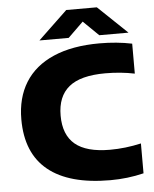

<svg xmlns="http://www.w3.org/2000/svg" viewBox="-62 -1002 852 1063"><g transform="rotate(-5 364.0 -470.0)"><path d="M46 -368Q46 -487.5 99.2 -573.2Q152.5 -659 257.2 -704.5Q362 -750 513.5 -750Q610 -750 694 -732.5V-566Q617 -582 531 -582Q393 -582 328.8 -529.2Q264.5 -476.5 264.5 -370Q264.5 -263 327.2 -210.5Q390 -158 521 -158Q606.5 -158 694 -178V-12Q604.5 10 508 10Q280 10 163 -85Q46 -180 46 -368ZM679 -795H516.5L431.5 -878L346.5 -795H184L346.5 -950H516.5Z"/></g></svg>

Font: Encode Sans Expanded ExtraBold
Style: Regular
Weight: 800
Width: 7
Designer: Multiple Designers
Foundry: Impallari Type
Version: Version 2.000